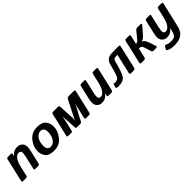

<svg xmlns="http://www.w3.org/2000/svg" viewBox="327 -1924 3531 3531"><g transform="rotate(-45 2093.0 -158.0)"><path d="M37.1 0Q7.8 0 14.6 -29.3L119.6 -483.4Q126.5 -512.7 155.3 -512.7H232.4Q262.7 -512.7 255.4 -483.4L246.1 -445.3H248Q287.1 -491.2 322.5 -506.8Q357.9 -522.5 406.7 -522.5Q477.5 -522.5 518.1 -470.2Q558.6 -418 531.2 -299.8L468.8 -29.3Q461.9 0 432.6 0H354.5Q325.2 0 332 -29.3L386.2 -264.6Q410.2 -368.2 398.4 -397.5Q386.7 -426.8 346.2 -426.8Q294.9 -426.8 255.4 -369.6Q215.8 -312.5 191.9 -207L151.4 -29.3Q144.5 0 115.2 0Z M614.3 -201.2Q614.3 -311 695.3 -416.7Q776.4 -522.5 922.9 -522.5Q1049.8 -522.5 1098.6 -459.7Q1147.5 -397 1147.5 -311.5Q1147.5 -201.7 1066.4 -95.9Q985.4 9.8 838.9 9.8Q711.9 9.8 663.1 -53Q614.3 -115.7 614.3 -201.2ZM758.8 -189Q758.8 -140.1 782.5 -113Q806.2 -85.9 847.7 -85.9Q908.7 -85.9 955.8 -148.7Q1002.9 -211.4 1002.9 -323.7Q1002.9 -372.6 979.2 -399.7Q955.6 -426.8 914.1 -426.8Q853 -426.8 805.9 -364Q758.8 -301.3 758.8 -189Z M1211.9 0Q1182.6 0 1189.5 -29.3L1294.4 -483.4Q1301.3 -512.7 1330.1 -512.7H1453.6Q1485.8 -512.7 1487.8 -481L1504.9 -187Q1505.9 -169.9 1505.1 -146.7Q1504.4 -123.5 1501 -109.4H1502.9Q1506.3 -123.5 1515.6 -145.5Q1524.9 -167.5 1535.2 -187L1686 -481Q1702.1 -512.7 1734.9 -512.7H1871.1Q1900.9 -512.7 1894 -483.4L1789.1 -29.3Q1782.2 0 1752.9 0H1674.8Q1645.5 0 1652.3 -29.3L1709 -275.9Q1713.4 -294.9 1723.1 -314.9H1718.3L1567.9 -29.8Q1552.2 0 1534.7 0H1430.2Q1412.6 0 1410.6 -29.8L1392.1 -314.9H1387.2Q1387.2 -294.9 1382.8 -275.9L1326.2 -29.3Q1319.3 0 1290 0Z M1963.4 -212.9 2025.9 -483.4Q2032.7 -512.7 2061.5 -512.7H2139.6Q2168.9 -512.7 2162.6 -483.4L2107.9 -248Q2084 -144.5 2095.9 -115.2Q2107.9 -85.9 2147 -85.9Q2196.3 -85.9 2236.1 -144Q2275.9 -202.1 2300.8 -310.1L2340.3 -483.4Q2347.2 -512.7 2376 -512.7H2454.1Q2483.4 -512.7 2477.1 -483.4L2372.1 -29.3Q2365.2 0 2335.9 0H2258.8Q2229 0 2236.3 -29.3L2246.6 -71.8H2244.6Q2205.6 -25.9 2170.2 -8.1Q2134.8 9.8 2085.9 9.8Q2016.6 9.8 1976.3 -42.5Q1936 -94.7 1963.4 -212.9Z M2464.8 2.4Q2453.1 -2.9 2457.5 -17.6L2474.6 -77.1Q2479 -92.8 2493.7 -89.4Q2507.8 -85.9 2522.9 -85.9Q2591.8 -85.9 2615.7 -138.4Q2639.6 -190.9 2677.7 -340.8L2685.5 -371.6Q2704.6 -446.8 2748.3 -479.7Q2792 -512.7 2893.1 -512.7H3037.1Q3066.9 -512.7 3060.1 -483.4L2955.1 -29.3Q2948.2 0 2918.9 0H2840.8Q2811.5 0 2818.4 -29.3L2907.2 -415H2894.5Q2836.9 -415 2819.6 -405Q2802.2 -395 2792.5 -356.4L2785.2 -327.6Q2729.5 -109.4 2681.2 -49.8Q2632.8 9.8 2516.1 9.8Q2481 9.8 2464.8 2.4Z M3110.4 0Q3081.1 0 3087.9 -29.3L3192.9 -483.4Q3199.7 -512.7 3228.5 -512.7H3306.6Q3336.4 -512.7 3329.6 -483.4L3291 -316.4H3302.2Q3316.4 -316.4 3332.5 -328.4Q3348.6 -340.3 3380.4 -378.9L3474.1 -492.7Q3490.7 -512.7 3516.6 -512.7H3606.4Q3644.5 -512.7 3613.3 -476.6L3503.9 -349.6Q3476.6 -317.9 3450.7 -298.1Q3424.8 -278.3 3393.1 -270.5L3392.6 -269.5Q3420.9 -264.6 3440.4 -240.5Q3460 -216.3 3472.2 -181.6L3522.9 -36.1Q3535.6 0 3499.5 0H3427.7Q3401.4 0 3393.6 -25.4L3350.1 -165Q3340.3 -195.8 3322.5 -207.3Q3304.7 -218.8 3279.8 -218.8H3268.1L3224.6 -29.3Q3217.8 0 3188.5 0Z M3660.2 -217.3 3721.7 -483.4Q3728.5 -512.7 3757.3 -512.7H3835.4Q3865.2 -512.7 3858.4 -483.4L3803.7 -248Q3780.8 -148.9 3792.7 -119.6Q3804.7 -90.3 3843.8 -90.3Q3893.1 -90.3 3933.1 -148.7Q3973.1 -207 3996.6 -310.1L4036.1 -483.4Q4043 -512.7 4071.8 -512.7H4149.9Q4179.7 -512.7 4172.9 -483.4L4061.5 -5.4Q4035.6 106.4 3966.6 155.8Q3897.5 205.1 3770 205.1Q3739.3 205.1 3699 200Q3658.7 194.8 3620.6 174.3Q3594.7 160.6 3612.8 131.8L3636.7 93.8Q3649.9 72.3 3672.4 84Q3705.6 101.1 3729 105.2Q3752.4 109.4 3784.7 109.4Q3835.9 109.4 3872.1 87.6Q3908.2 65.9 3932.1 -37.1Q3937 -58.6 3943.4 -76.2H3941.4Q3902.3 -30.3 3866.9 -12.5Q3831.5 5.4 3782.7 5.4Q3713.4 5.4 3673.1 -46.9Q3632.8 -99.1 3660.2 -217.3Z"/></g></svg>

Font: Istok
Style: Bold Italic
Weight: 700
Italic angle: -13°
Designer: Andrey V. Panov
Foundry: Andrey V. Panov
Version: Version 1.0.3